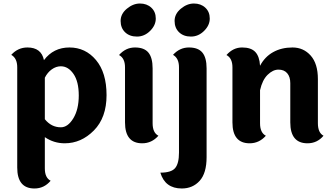

<svg xmlns="http://www.w3.org/2000/svg" viewBox="-20 -804 1900 1092"><path d="M326 -80Q366 -80 397 -131Q428 -182 428 -261Q428 -340 398 -383.5Q368 -427 326 -427Q299 -427 274.5 -409.5Q250 -392 235 -362V-126Q272 -80 326 -80ZM78 149V-421Q78 -473 44 -492Q82 -534 136 -534Q215 -534 230 -462Q284 -534 375 -534Q466 -534 526 -462.5Q586 -391 586 -263Q586 -135 514 -62Q442 11 348 11Q286 11 235 -24V154Q235 207 268 224Q231 268 176 268Q78 268 78 149Z M776 -784Q815 -784 840.5 -760.5Q866 -737 866 -698.5Q866 -660 833.5 -628Q801 -596 759 -596Q717 -596 691.5 -620.5Q666 -645 666 -685Q666 -725 701.5 -754.5Q737 -784 776 -784ZM848 -415V-103Q848 -49 881 -32Q843 11 789 11Q691 11 691 -108V-421Q691 -473 657 -491Q695 -534 747.5 -534Q800 -534 824 -505Q848 -476 848 -415Z M1155 -415V90Q1155 181 1115.5 224.5Q1076 268 1014 268Q919 268 892 178Q954 178 976 152Q998 126 998 64V-421Q998 -473 964 -492Q1002 -534 1054.5 -534Q1107 -534 1131 -505Q1155 -476 1155 -415ZM1083 -784Q1122 -784 1147.5 -760.5Q1173 -737 1173 -698.5Q1173 -660 1140.5 -628Q1108 -596 1066 -596Q1024 -596 998.5 -620.5Q973 -645 973 -685Q973 -725 1008.5 -754.5Q1044 -784 1083 -784Z M1788 -354V-103Q1788 -49 1820 -32Q1784 11 1729 11Q1631 11 1631 -108V-331Q1631 -367 1613.5 -387.5Q1596 -408 1564 -408Q1532 -408 1502 -378.5Q1472 -349 1459 -291V-103Q1459 -49 1492 -32Q1454 11 1400 11Q1302 11 1302 -108V-421Q1302 -473 1268 -491Q1306 -534 1357 -534Q1408 -534 1432 -508.5Q1456 -483 1459 -430Q1486 -481 1533.5 -507.5Q1581 -534 1643.5 -534Q1706 -534 1747 -488Q1788 -442 1788 -354Z"/></svg>

Font: Laila
Style: Bold
Weight: 700
Designer: Hitesh Malaviya
Foundry: Indian Type Foundry
Version: Version 1.302;PS 1.0;hotconv 1.0.78;makeotf.lib2.5.61930; tt